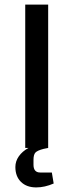

<svg xmlns="http://www.w3.org/2000/svg" viewBox="-20 -645 320 837"><path d="M214 155Q175 172 138 172Q96 172 71.5 148Q47 124 47 83Q47 58 62 36.5Q77 15 104 0H90V-625H190V0L170 4Q143 11 134.5 20Q126 29 126 52V73Q126 107 155 107H206Z"/></svg>

Font: Changa
Style: Regular
Weight: 400
Designer: Eduardo Rodriguez Tunni
Foundry: Eduardo Rodriguez Tunni
Version: Version 2.002; ttfautohint (v1.5.10-5e6f)